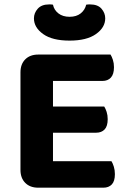

<svg xmlns="http://www.w3.org/2000/svg" viewBox="-20 -856 587 878"><path d="M73.6 -423.8H222.3V-6.5Q213 -4 194.4 -0.8Q175.8 2.3 154.9 2.3Q117.4 2.3 95.5 -19.7Q73.6 -41.7 73.6 -79ZM222.3 -181.9 73.6 -182.1V-525.2Q73.6 -562.7 95.5 -584.6Q117.4 -606.5 154.9 -606.5Q175.8 -606.5 194.4 -603.5Q213 -600.5 222.3 -597.7ZM154.9 -249.1V-368.8H456.6Q462.7 -359.5 467.6 -344.4Q472.5 -329.3 472.5 -311Q472.5 -279 458.4 -264.1Q444.3 -249.1 419.4 -249.1ZM154.9 2.3V-118.9H489.6Q495.6 -109.6 500.5 -93.9Q505.4 -78.2 505.4 -59.6Q505.4 -27.6 491.4 -12.7Q477.3 2.3 452.4 2.3ZM154.9 -485.8V-606.5H485.4Q491.4 -597.2 496.3 -582.1Q501.2 -567 501.2 -548.6Q501.2 -516.7 487.1 -501.2Q473 -485.8 448.2 -485.8ZM298.2 -779.2Q329.4 -779.2 348.9 -794.7Q368.4 -810.2 374.2 -834.6Q379 -835.6 383.3 -835.7Q387.7 -835.8 392 -835.8Q427 -835.8 444.1 -816.2Q461.2 -796.5 461.2 -772Q461.2 -730.3 418.9 -700.3Q376.6 -670.3 298.2 -670.3Q219.3 -670.3 177.3 -700.3Q135.2 -730.3 135.2 -772Q135.2 -796.5 152.7 -816.2Q170.2 -835.8 204.4 -835.8Q209.4 -835.8 213.6 -835.7Q217.7 -835.6 222.2 -834.6Q227.2 -810.2 247.2 -794.7Q267.2 -779.2 298.2 -779.2Z"/></svg>

Font: Baloo Paaji 2
Style: Regular
Weight: 400
Designer: Shuchita Grover, Noopur Datye and Ek Type
Foundry: Ek Type
Version: Version 1.700